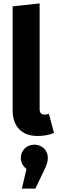

<svg xmlns="http://www.w3.org/2000/svg" viewBox="-20 -779 340 1124"><path d="M54 -135V-742L212 -759V-141Q212 -108 240 -108Q254 -108 266 -113L296 -1Q255 17 200 17Q131 17 92.5 -22.5Q54 -62 54 -135ZM260 145Q260 164 254 181.5Q248 199 233 229L187 325H108L135 210Q102 184 102 145Q102 113 124.5 90.5Q147 68 181 68Q215 68 237.5 90Q260 112 260 145Z"/></svg>

Font: Fira Sans BGR
Style: Bold
Weight: 700
Designer: bBox Type GmbH & Carrois Corporate GbR & Edenspiekermann AG
Foundry: bBox Type GmbH & Carrois Corporate GbR & Edenspiekermann AG
Version: Version 4.301